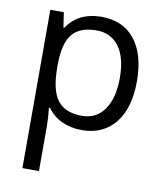

<svg xmlns="http://www.w3.org/2000/svg" viewBox="-87 -615 786 926"><g transform="rotate(10 306.5 -152.5)"><path d="M335 9.8Q282.7 9.8 239.5 -9.5Q196.3 -28.8 167 -68.8H161.1Q167 -22 167 20V240.2H85.9V-535.2H151.9L163.1 -461.9H167Q198.2 -505.9 239.7 -525.4Q281.2 -544.9 335 -544.9Q441.4 -544.9 499.3 -472.2Q557.1 -399.4 557.1 -268.1Q557.1 -136.2 498.3 -63.2Q439.5 9.8 335 9.8ZM323.2 -476.1Q241.2 -476.1 204.6 -430.7Q168 -385.3 167 -286.1V-268.1Q167 -155.3 204.6 -106.7Q242.2 -58.1 325.2 -58.1Q394.5 -58.1 433.8 -114.3Q473.1 -170.4 473.1 -269Q473.1 -369.1 433.8 -422.6Q394.5 -476.1 323.2 -476.1Z"/></g></svg>

Font: Open Sans ACDW
Style: acdw
Weight: 400
Foundry: Ascender Corporation
Version: Version 1.10